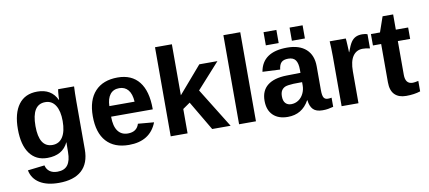

<svg xmlns="http://www.w3.org/2000/svg" viewBox="-80 -1026 3438 1538"><g transform="rotate(-10 1639.5 -256.5)"><path d="M291 211.9Q194.3 211.9 135.5 175Q76.7 138.2 63 69.8L200.2 53.7Q207.5 85.4 231.7 103.5Q255.9 121.6 294.9 121.6Q352.1 121.6 378.4 86.4Q404.8 51.3 404.8 -18.1L405.8 -98.1H404.8Q359.4 -1 234.9 -1Q142.6 -1 91.8 -70.3Q41 -139.6 41 -268.6Q41 -397.9 93.3 -468.3Q145.5 -538.6 245.1 -538.6Q360.4 -538.6 404.8 -443.4H407.2Q407.2 -455.1 408.2 -472.7Q409.2 -490.2 410.9 -506.3Q412.6 -522.5 414.1 -528.3H543.9Q541 -475.6 541 -406.2V-16.1Q541 96.7 477.1 154.3Q413.1 211.9 291 211.9ZM405.8 -271.5Q405.8 -353 376.7 -398.7Q347.7 -444.3 293.9 -444.3Q184.1 -444.3 184.1 -268.6Q184.1 -96.2 293 -96.2Q347.7 -96.2 376.7 -141.8Q405.8 -187.5 405.8 -271.5Z M793.9 -237.8Q793.9 -160.6 822.5 -121.3Q851.1 -82 903.8 -82Q976.6 -82 995.6 -145L1125 -133.8Q1068.8 9.8 897 9.8Q777.8 9.8 713.9 -60.8Q649.9 -131.3 649.9 -266.6Q649.9 -397.5 714.8 -467.8Q779.8 -538.1 898.9 -538.1Q1012.7 -538.1 1072.8 -462.6Q1132.8 -387.2 1132.8 -241.7V-237.8ZM1000 -323.7Q996.1 -387.7 969.2 -419.7Q942.4 -451.7 897 -451.7Q848.6 -451.7 822.5 -418Q796.4 -384.3 794.9 -323.7Z M1374 -198.2V0H1236.8V-724.6H1374V-309.6L1562.5 -528.3H1710L1524.4 -322.3L1724.1 0H1574.2L1433.1 -239.3Z M1930.2 -724.6V0H1793V-724.6Z M2189 9.8Q2112.3 9.8 2069.3 -32Q2026.4 -73.7 2026.4 -149.4Q2026.4 -231.4 2079.8 -273.9Q2133.3 -316.4 2234.9 -318.4L2348.6 -320.3V-347.2Q2348.6 -398.9 2330.6 -424.1Q2312.5 -449.2 2271.5 -449.2Q2233.4 -449.2 2215.6 -431.9Q2197.8 -414.6 2193.4 -374.5L2050.3 -381.3Q2077.1 -538.1 2277.3 -538.1Q2377.4 -538.1 2431.6 -488.8Q2485.8 -439.5 2485.8 -348.6V-156.2Q2485.8 -111.8 2495.8 -95Q2505.9 -78.1 2529.3 -78.1Q2544.9 -78.1 2559.6 -81.1V-6.8Q2534.2 -0.5 2516.1 2.7Q2498 5.9 2471.7 5.9Q2419.9 5.9 2395.3 -19.5Q2370.6 -44.9 2365.7 -94.2H2362.8Q2305.2 9.8 2189 9.8ZM2348.6 -244.6 2278.3 -243.7Q2230 -241.2 2210.4 -233.4Q2190.4 -224.6 2179.9 -207Q2169.4 -189.5 2169.4 -160.2Q2169.4 -122.6 2186.8 -104.2Q2204.1 -85.9 2232.9 -85.9Q2265.1 -85.9 2292 -103.5Q2318.4 -121.1 2333.5 -152.1Q2348.6 -183.1 2348.6 -217.8ZM2431.6 -692.4V-585.4H2325.7V-692.4ZM2218.3 -692.4V-585.4H2113.8V-692.4Z M2764.2 -259.3V0H2627V-404.3Q2627 -447.8 2625.7 -476.8Q2624.5 -505.9 2623 -528.3H2753.9Q2754.9 -523.9 2755.9 -508.8Q2756.8 -493.7 2757.8 -474.9Q2758.8 -456.1 2759.5 -439.5Q2760.3 -422.9 2760.3 -415.5H2762.2Q2781.7 -470.2 2797.9 -494.1Q2813.5 -517.1 2835 -527.8Q2856.4 -538.6 2888.7 -538.6Q2915 -538.6 2931.2 -531.2V-416.5Q2898.4 -423.8 2872.6 -423.8Q2821.3 -423.8 2792.7 -382.3Q2764.2 -340.8 2764.2 -259.3Z M3267.1 -7.8Q3217.3 8.8 3151.4 8.8Q3090.8 8.8 3058.1 -24.2Q3025.4 -57.1 3025.4 -124V-435.5H2958.5V-528.3H3032.2L3075.2 -652.3H3161.1V-528.3H3261.2V-435.5H3161.1V-161.1Q3161.1 -85.9 3221.2 -85.9Q3235.8 -85.9 3267.1 -92.8Z"/></g></svg>

Font: Arimo
Style: Bold
Weight: 700
Designer: Steve Matteson
Foundry: Monotype Imaging Inc.
Version: Version 1.33